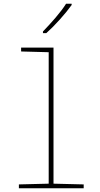

<svg xmlns="http://www.w3.org/2000/svg" viewBox="-20 -1017 540 1037"><path d="M82 0V-21L243 -25V-735L94 -739V-760H269V-25L432 -21V0ZM212 -847Q246 -882 280 -921.5Q314 -961 337 -997H367V-990Q342 -955 303.5 -912Q265 -869 230 -838H212Z"/></svg>

Font: Noto Sans Mono ExtraCondensed Thin
Style: Regular
Weight: 100
Width: 2
Designer: Monotype Design Team
Foundry: Monotype Imaging Inc.
Version: Version 2.014; ttfautohint (v1.8.4.7-5d5b)